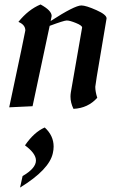

<svg xmlns="http://www.w3.org/2000/svg" viewBox="-20 -473 529 855"><path d="M307.1 11.7Q293.9 -15.6 293.9 -42.5Q293.9 -52.2 295.4 -61.5L345.7 -350.6Q345.7 -359.4 318.1 -370.6Q290.5 -381.8 277.3 -381.8Q265.1 -381.8 201.2 -357.9L125 0L21 4.9Q92.8 -332.5 92.8 -337.4Q92.8 -362.8 62 -375.5Q106.4 -430.7 160.6 -453.1Q210 -426.3 210 -401.9Q210 -398.9 205.6 -379.4Q312.5 -448.7 342.3 -448.7Q362.8 -448.7 409.7 -427.7Q454.6 -407.7 454.6 -391.1L430.2 -246.1Q404.3 -95.2 404.3 -86.4Q404.3 -64.9 413.1 -37.6Q371.6 8.8 307.1 11.7ZM69.3 362.3 80.6 311Q140.1 276.4 140.1 241.7Q140.1 210.4 91.3 174.3Q131.3 115.7 179.2 94.7Q218.8 130.9 218.8 179.7Q218.8 193.8 215.3 209Q199.7 282.2 69.3 362.3Z"/></svg>

Font: Balgruf
Style: Italic
Weight: 500
Italic angle: -12°
Designer: Paul James Miller
Foundry: High-Logic / Made with FontCreator
Version: Version 1.201;March 28, 2021;FontCreator 13.0.0.2683 64-bit